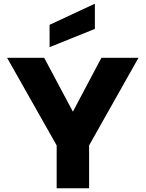

<svg xmlns="http://www.w3.org/2000/svg" viewBox="-20 -1010 782 1030"><path d="M489 -990V-855L246 -757V-877ZM524 -700H723L458 -230V0H284V-230L18 -700H217L371 -411Z"/></svg>

Font: Albert Sans Black
Style: Regular
Weight: 900
Designer: Andreas Rasmussen
Foundry: a.Foundry
Version: Version 1.025